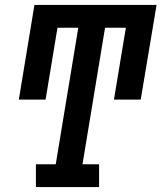

<svg xmlns="http://www.w3.org/2000/svg" viewBox="-20 -755 652 775"><path d="M125 0V-92H205L296 -643H212L164 -353H56L119 -735H612L548 -353H440L488 -643H404L313 -92H380V0Z"/></svg>

Font: Iosevka Slab Semibold Extended
Style: Italic
Weight: 600
Width: 7
Italic angle: -9°
Monospace: yes
Designer: Belleve Invis
Foundry: Belleve Invis
Version: Version 11.1.0; ttfautohint (v1.8.3)